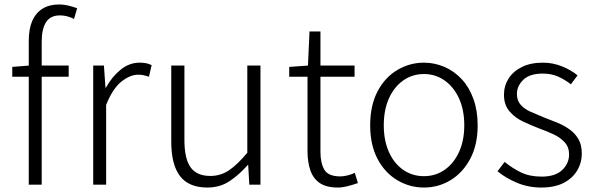

<svg xmlns="http://www.w3.org/2000/svg" viewBox="-20 -828 2668 861"><path d="M109 0V-645Q109 -698 124.5 -734Q140 -770 170.5 -789Q201 -808 246 -808Q266 -808 286.5 -803Q307 -798 326 -791L312 -743Q281 -759 249 -759Q206 -759 186.5 -728.5Q167 -698 167 -641V0ZM35 -484V-528L110 -534H288V-484Z M398 0V-534H446L453 -435H455Q482 -484 521 -515.5Q560 -547 606 -547Q622 -547 635 -544.5Q648 -542 660 -536L648 -484Q635 -488 625 -490.5Q615 -493 599 -493Q564 -493 525 -462.5Q486 -432 456 -358V0Z M910 13Q827 13 787.5 -38Q748 -89 748 -193V-534H807V-200Q807 -117 834.5 -78Q862 -39 923 -39Q969 -39 1006.5 -64Q1044 -89 1089 -143V-534H1148V0H1098L1093 -88H1091Q1051 -43 1008.5 -15Q966 13 910 13Z M1496 13Q1443 13 1413.5 -7.5Q1384 -28 1371.5 -65Q1359 -102 1359 -151V-484H1277V-528L1361 -534L1368 -687H1417V-534H1570V-484H1417V-147Q1417 -97 1434.5 -67Q1452 -37 1506 -37Q1521 -37 1539 -41.5Q1557 -46 1571 -53L1585 -7Q1562 1 1538.5 7Q1515 13 1496 13Z M1881 13Q1817 13 1761.5 -20Q1706 -53 1673 -115.5Q1640 -178 1640 -266Q1640 -355 1673 -418Q1706 -481 1761.5 -514Q1817 -547 1881 -547Q1929 -547 1973 -528Q2017 -509 2050.5 -473Q2084 -437 2103 -384.5Q2122 -332 2122 -266Q2122 -178 2088.5 -115.5Q2055 -53 2000.5 -20Q1946 13 1881 13ZM1881 -38Q1933 -38 1974 -66.5Q2015 -95 2038.5 -146.5Q2062 -198 2062 -266Q2062 -335 2038.5 -386.5Q2015 -438 1974 -467Q1933 -496 1881 -496Q1829 -496 1788 -467Q1747 -438 1724 -386.5Q1701 -335 1701 -266Q1701 -198 1724 -146.5Q1747 -95 1788 -66.5Q1829 -38 1881 -38Z M2407 13Q2349 13 2298 -8.5Q2247 -30 2211 -60L2243 -102Q2277 -74 2316 -55Q2355 -36 2409 -36Q2470 -36 2501 -65.5Q2532 -95 2532 -136Q2532 -168 2512.5 -189.5Q2493 -211 2463.5 -225Q2434 -239 2403 -250Q2364 -265 2326.5 -282.5Q2289 -300 2264.5 -329Q2240 -358 2240 -403Q2240 -443 2260.5 -475.5Q2281 -508 2320 -527.5Q2359 -547 2415 -547Q2459 -547 2500 -530.5Q2541 -514 2570 -490L2540 -450Q2513 -471 2483 -484.5Q2453 -498 2414 -498Q2355 -498 2326.5 -470Q2298 -442 2298 -406Q2298 -377 2315 -358Q2332 -339 2360 -326.5Q2388 -314 2418 -302Q2450 -290 2480 -277.5Q2510 -265 2534.5 -247.5Q2559 -230 2574 -204Q2589 -178 2589 -139Q2589 -98 2568 -63Q2547 -28 2507 -7.5Q2467 13 2407 13Z"/></svg>

Font: Noto Sans KR Thin Light
Style: Regular
Weight: 300
Version: Version 2.004-H2;hotconv 1.0.118;makeotfexe 2.5.65603